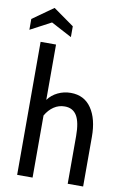

<svg xmlns="http://www.w3.org/2000/svg" viewBox="-118 -1008 695 1066"><g transform="rotate(10 229.5 -474.5)"><path d="M429 -280V0H342V-269Q342 -347 320 -383.5Q298 -420 252 -420Q218 -420 190.5 -401.5Q163 -383 144 -350V0H57V-750H144V-438Q165 -467 199 -483.5Q233 -500 272 -500Q348 -500 388.5 -440.5Q429 -381 429 -280ZM-16 -866 101 -949 218 -866V-805L101 -867L-16 -805Z"/></g></svg>

Font: Cabin Condensed
Style: Regular
Weight: 400
Width: 3
Designer: Pablo Impallari
Foundry: Pablo Impallari. http://www.impallari.com Igino Marini. http://www.ikern.com
Version: Version 2.200